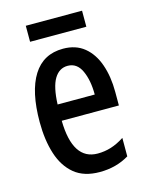

<svg xmlns="http://www.w3.org/2000/svg" viewBox="-107 -755 645 834"><g transform="rotate(-15 215.0 -338.5)"><path d="M221 -549Q278 -549 316 -518Q354 -487 373 -432.5Q392 -378 392 -309V-248H135Q138 -70 250 -70Q281 -70 310 -79Q339 -88 370 -108V-25Q312 10 238 10Q167 10 124 -25.5Q81 -61 61 -123.5Q41 -186 41 -267Q41 -404 86.5 -476.5Q132 -549 221 -549ZM221 -472Q183 -472 161 -435.5Q139 -399 136 -321H303Q303 -385 283 -428.5Q263 -472 221 -472ZM344 -687V-615H91V-687Z"/></g></svg>

Font: Noto Sans Georgian ExtraCondensed Medium
Style: Regular
Weight: 500
Width: 2
Designer: Monotype Design Team, Akaki Razmadze
Foundry: Google LLC
Version: Version 2.005; ttfautohint (v1.8.4.7-5d5b)